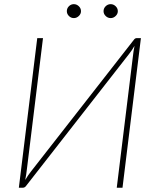

<svg xmlns="http://www.w3.org/2000/svg" viewBox="-20 -882 738 902"><path d="M642 -703 555.5 0H528.5L604 -614.5Q605.5 -627 607.2 -639.8Q609 -652.5 612 -666.5Q605 -655 599 -645.8Q593 -636.5 586 -628L102 -8Q99 -4 95.2 -2Q91.5 0 85.5 0H68.5L155 -703H182L106.5 -88.5Q105 -76 103.2 -63Q101.5 -50 98.5 -36.5Q105.5 -48 111.5 -57.2Q117.5 -66.5 124.5 -75L608.5 -694.5Q614 -703 623 -703ZM360.5 -829.5Q360.5 -816.5 350.2 -806.8Q340 -797 327 -797Q313.5 -797 303.8 -806.8Q294 -816.5 294 -829.5Q294 -843 303.8 -852.8Q313.5 -862.5 327 -862.5Q340 -862.5 350.2 -852.8Q360.5 -843 360.5 -829.5ZM533.5 -829.5Q533.5 -816.5 523.2 -806.8Q513 -797 500 -797Q486.5 -797 476.5 -806.8Q466.5 -816.5 466.5 -829.5Q466.5 -843 476.5 -852.8Q486.5 -862.5 500 -862.5Q513 -862.5 523.2 -852.8Q533.5 -843 533.5 -829.5Z"/></svg>

Font: Lato ExtraLight
Style: Italic
Weight: 275
Italic angle: -7°
Designer: Lukasz Dziedzic with Adam Twardoch and Botio Nikoltchev
Foundry: tyPoland Lukasz Dziedzic
Version: Version 2.015; 2015-08-06; http://www.latofonts.com/